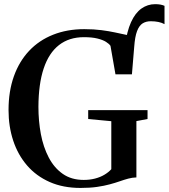

<svg xmlns="http://www.w3.org/2000/svg" viewBox="-20 -892 810 922"><path d="M613.5 -535 589.5 -576 580 -670Q589 -741 609.2 -785.5Q629.5 -830 659.2 -851Q689 -872 725 -872Q739.5 -872 750.2 -870Q761 -868 770 -864V-776Q757.5 -783 740.8 -786.5Q724 -790 704 -790Q681.5 -790 665 -779.8Q648.5 -769.5 638.2 -742.8Q628 -716 624.5 -667ZM366.5 10.5Q283 10.5 218.5 -18Q154 -46.5 110 -97.5Q66 -148.5 43.5 -216.5Q21 -284.5 21 -363.5Q21 -453.5 46.5 -525.2Q72 -597 119.8 -647.8Q167.5 -698.5 234.8 -725.2Q302 -752 384.5 -752Q431 -752 467.2 -747.2Q503.5 -742.5 532.5 -736.2Q561.5 -730 584.8 -725Q608 -720 627.5 -719.5L613.5 -535H534.5L510.5 -672Q504 -681.5 489 -691Q474 -700.5 447.8 -707Q421.5 -713.5 383 -713.5Q312 -713.5 263.2 -675.5Q214.5 -637.5 189.8 -563.2Q165 -489 164.5 -379Q164.5 -311 176.2 -248.2Q188 -185.5 214 -135.8Q240 -86 281.5 -57Q323 -28 382 -28Q411 -28 436.2 -34.5Q461.5 -41 481.2 -52.8Q501 -64.5 514.5 -79.5V-310L403.5 -320.5V-363H688.5V-320.5L635 -310.5V-40Q615 -39.5 595.8 -34.2Q576.5 -29 555.2 -21.5Q534 -14 507.2 -6.8Q480.5 0.5 446.2 5.5Q412 10.5 366.5 10.5Z"/></svg>

Font: Merriweather 96pt SemiBold
Style: Regular
Weight: 600
Version: Version 2.100